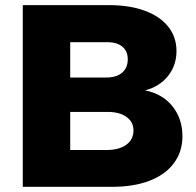

<svg xmlns="http://www.w3.org/2000/svg" viewBox="-20 -721 756 741"><path d="M661.1 -523.9Q661.1 -468.8 628.7 -428Q596.2 -387.2 540 -372.1Q606.9 -358.9 645.5 -311Q684.1 -263.2 684.1 -194.8Q684.1 -135.7 651.1 -91.3Q618.2 -46.9 557.1 -23.4Q496.1 0 414.1 0H67.9V-701.2H400.9Q480 -701.2 538.6 -679.7Q597.2 -658.2 629.2 -618.2Q661.1 -578.1 661.1 -523.9ZM473.1 -492.2Q473.1 -524.4 451.2 -541.7Q429.2 -559.1 391.1 -558.1H251V-421.9H391.1Q429.2 -421.9 451.2 -440.4Q473.1 -459 473.1 -492.2ZM495.1 -217.8Q495.1 -251 467 -270.5Q439 -290 391.1 -289.1H251V-142.1H391.1Q439 -142.1 467 -162.1Q495.1 -182.1 495.1 -217.8Z"/></svg>

Font: Argentum Sans
Style: Bold
Weight: 700
Designer: Julieta Ulanovsky (Modified by Cristiano Sobral)
Foundry: Julieta Ulanovsky
Version: Version 1.000; ttfautohint (v1.5.65-e2d9)